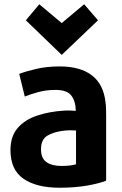

<svg xmlns="http://www.w3.org/2000/svg" viewBox="-20 -861 573 899"><path d="M477 -15V-317Q477 -328 476.5 -350.5Q476 -373 474 -382Q465 -466 410.5 -508Q356 -550 259 -550Q198 -550 148 -538Q98 -526 70 -515L96 -409Q123 -420 160 -430Q197 -440 240 -440Q294 -440 314 -413.5Q334 -387 335 -342Q325 -343 309.5 -343.5Q294 -344 280 -343Q212 -339 154.5 -320Q97 -301 63 -262Q29 -223 29 -158Q29 -66 90 -24Q151 18 259 18Q330 18 387.5 8Q445 -2 477 -15ZM336 -92Q312 -84 268 -84Q223 -84 197.5 -102Q172 -120 172 -162Q172 -209 203 -226.5Q234 -244 278 -249Q295 -251 309.5 -251Q324 -251 336 -250ZM164 -841 101 -766 269 -604 439 -766 374 -841 269 -753Z"/></svg>

Font: Repo Bold
Style: Bold
Weight: 700
Designer: Stefan Peev
Foundry: Context Ltd
Version: Version 1.502